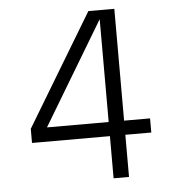

<svg xmlns="http://www.w3.org/2000/svg" viewBox="-49 -699 667 744"><g transform="rotate(-5 284.5 -327.0)"><path d="M123 -219 363 -619V-219ZM524 -219H423V-654H322L60 -219V-164H363V0H423V-164H524Z"/></g></svg>

Font: Hind Light
Style: Regular
Weight: 300
Designer: Manushi Parikh, Satya Rajpurohit
Foundry: Indian Type Foundry
Version: Version 1.201;PS 1.0;hotconv 1.0.78;makeotf.lib2.5.61930; tt